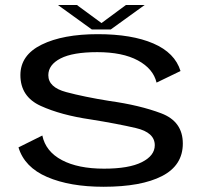

<svg xmlns="http://www.w3.org/2000/svg" viewBox="-20 -728 803 753"><path d="M386 4.5Q534 4.5 615.5 -37.5Q697 -79.5 697 -165Q697 -251.5 612.5 -283.5Q528 -315.5 409.5 -332Q310 -348 239.8 -366.8Q169.5 -385.5 169.5 -433Q169.5 -474 217.5 -498.8Q265.5 -523.5 361.5 -523.5Q460.5 -523.5 520.8 -491Q581 -458.5 594 -404L688 -449.5Q666 -521 581.5 -557.5Q497 -594 363.5 -594Q227 -594 143.5 -553Q60 -512 60 -433.5Q60 -349 139.5 -312.8Q219 -276.5 336 -259.5Q439 -243 513 -225.8Q587 -208.5 587 -158.5Q587 -117.5 536.2 -92Q485.5 -66.5 388 -66.5Q286 -66.5 222.5 -100.2Q159 -134 146 -196.5L52.5 -150Q76 -72 165 -33.8Q254 4.5 386 4.5ZM340 -612.5H414.5L547.5 -708.5H474L378 -637.5L281.5 -708.5H207Z"/></svg>

Font: Anybody Expanded
Style: Regular
Weight: 400
Width: 7
Version: Version 1.113;gftools[0.9.25]